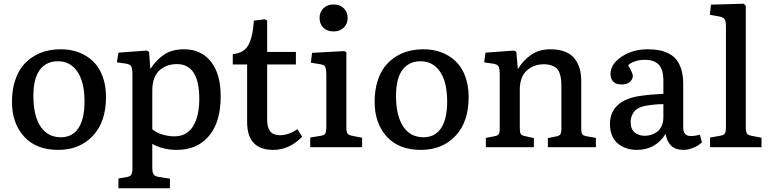

<svg xmlns="http://www.w3.org/2000/svg" viewBox="-20 -786 4109 1025"><path d="M291 14.2Q172.9 14.2 108.4 -57.1Q43.9 -128.4 43.9 -242.2Q43.9 -300.8 58.1 -348.4Q72.3 -396 96.4 -428Q120.6 -460 154.1 -481.7Q187.5 -503.4 225.1 -513.2Q262.7 -522.9 305.2 -522.9Q356.9 -522.9 400.4 -506.6Q443.8 -490.2 476.6 -459Q509.3 -427.7 527.6 -378.9Q545.9 -330.1 545.9 -268.1Q545.9 -134.8 475.3 -60.3Q404.8 14.2 291 14.2ZM305.2 -53.2Q366.2 -53.2 398.7 -101.8Q431.2 -150.4 431.2 -244.1Q431.2 -347.7 393.3 -403.3Q355.5 -459 289.1 -459Q227.5 -459 192.9 -413.6Q158.2 -368.2 158.2 -272.9Q158.2 -169.4 196 -111.3Q233.9 -53.2 305.2 -53.2Z M612.3 219.2V167L658.2 159.2Q674.8 156.2 680.9 146Q687 135.7 687 113.8V-383.8Q687 -418.9 680.9 -431.2Q674.8 -443.4 649.9 -446.8L604 -453.1L612.3 -504.9L763.2 -516.1L775.9 -508.8L782.2 -420.9H785.2Q815.4 -467.8 857.4 -495.4Q899.4 -522.9 962.9 -522.9Q1053.2 -522.9 1105.7 -457.3Q1158.2 -391.6 1158.2 -272Q1158.2 -134.3 1095.5 -60.1Q1032.7 14.2 924.3 14.2Q882.8 14.2 848.4 4.6Q814 -4.9 793 -18.1V110.8Q793 134.8 800.5 145.3Q808.1 155.8 826.2 158.2L887.2 168V219.2ZM910.2 -58.1Q977.1 -58.1 1010.5 -111.6Q1043.9 -165 1043.9 -257.8Q1043.9 -443.8 924.3 -443.8Q899.4 -443.8 877.4 -436.8Q855.5 -429.7 835.7 -414.3Q815.9 -398.9 804.4 -370.4Q793 -341.8 793 -303.2V-96.2Q812.5 -78.6 845.5 -68.4Q878.4 -58.1 910.2 -58.1Z M1438.5 14.2Q1299.3 14.2 1299.3 -134.8V-441.9H1222.7V-497.1Q1280.8 -502 1304.9 -543.5Q1329.1 -585 1335.4 -675.8L1392.6 -683.1L1406.2 -676.8V-508.8H1559.6V-441.9H1406.2V-147Q1406.2 -105.5 1422.6 -84.7Q1439 -64 1474.6 -64Q1519.5 -64 1567.4 -96.2L1593.3 -56.2Q1524.9 14.2 1438.5 14.2Z M1760.3 -618.2Q1727.1 -618.2 1706.5 -637.9Q1686 -657.7 1686 -689.9Q1686 -721.7 1706.8 -741.9Q1727.5 -762.2 1760.3 -762.2Q1794.4 -762.2 1815.2 -742.2Q1835.9 -722.2 1835.9 -689.9Q1835.9 -658.2 1814.9 -638.2Q1793.9 -618.2 1760.3 -618.2ZM1636.2 0V-51.8L1692.4 -61Q1712.4 -64.5 1717.3 -74.5Q1722.2 -84.5 1722.2 -109.9V-381.8Q1722.2 -417.5 1716.1 -429.2Q1710 -440.9 1686 -443.8L1639.2 -451.2L1646 -503.9L1817.4 -513.2L1829.1 -507.8V-106.9Q1829.1 -83.5 1834.7 -74Q1840.3 -64.5 1860.4 -61L1913.1 -50.8V0Z M2227.1 14.2Q2108.9 14.2 2044.4 -57.1Q1980 -128.4 1980 -242.2Q1980 -300.8 1994.1 -348.4Q2008.3 -396 2032.5 -428Q2056.6 -460 2090.1 -481.7Q2123.5 -503.4 2161.1 -513.2Q2198.7 -522.9 2241.2 -522.9Q2293 -522.9 2336.4 -506.6Q2379.9 -490.2 2412.6 -459Q2445.3 -427.7 2463.6 -378.9Q2481.9 -330.1 2481.9 -268.1Q2481.9 -134.8 2411.4 -60.3Q2340.8 14.2 2227.1 14.2ZM2241.2 -53.2Q2302.2 -53.2 2334.7 -101.8Q2367.2 -150.4 2367.2 -244.1Q2367.2 -347.7 2329.3 -403.3Q2291.5 -459 2225.1 -459Q2163.6 -459 2128.9 -413.6Q2094.2 -368.2 2094.2 -272.9Q2094.2 -169.4 2132.1 -111.3Q2169.9 -53.2 2241.2 -53.2Z M2573.7 0V-49.8L2622.1 -59.1Q2631.3 -61 2637 -64.5Q2642.6 -67.9 2644.8 -75Q2647 -82 2647.5 -87.9Q2647.9 -93.8 2647.9 -106.9V-383.8Q2647.9 -418.9 2642.1 -430.7Q2636.2 -442.4 2613.8 -445.8L2564.9 -453.1L2571.8 -504.9L2725.1 -516.1L2736.8 -508.8L2744.1 -419.9H2747.1Q2771.5 -462.4 2814.5 -492.7Q2857.4 -522.9 2918.9 -522.9Q2964.8 -522.9 2997.8 -509.5Q3030.8 -496.1 3048.8 -471.7Q3066.9 -447.3 3075 -418Q3083 -388.7 3083 -352.1V-99.1Q3083 -77.6 3088.4 -69.6Q3093.8 -61.5 3113.8 -58.1L3161.1 -49.8V0H2904.8V-48.8L2946.8 -57.1Q2965.8 -60.5 2971.4 -69.1Q2977.1 -77.6 2977.1 -99.1V-317.9Q2977.1 -342.3 2975.6 -358.4Q2974.1 -374.5 2968.5 -392.1Q2962.9 -409.7 2953.1 -419.7Q2943.4 -429.7 2925.5 -436.3Q2907.7 -442.9 2882.8 -442.9Q2828.1 -442.9 2791.5 -408.7Q2754.9 -374.5 2754.9 -306.2V-103Q2754.9 -81.1 2759.5 -72.3Q2764.2 -63.5 2779.8 -60.1L2830.1 -48.8V0Z M3379.4 14.2Q3352.1 14.2 3327.6 6.6Q3303.2 -1 3282.2 -16.6Q3261.2 -32.2 3248.8 -59.6Q3236.3 -86.9 3236.3 -123Q3236.3 -188 3278.6 -225.6Q3320.8 -263.2 3397.5 -273.9Q3450.7 -281.7 3521.5 -285.2V-355Q3521.5 -415.5 3496.6 -441.2Q3471.7 -466.8 3422.4 -466.8Q3393.6 -466.8 3369.4 -458.3Q3345.2 -449.7 3333.5 -438Q3358.4 -394.5 3358.4 -381.8Q3358.4 -362.8 3342.8 -348.9Q3327.1 -335 3298.3 -335Q3268.1 -335 3253.7 -350.3Q3239.3 -365.7 3239.3 -390.1Q3239.3 -444.3 3298.8 -483.6Q3358.4 -522.9 3437.5 -522.9Q3471.2 -522.9 3498.5 -517.8Q3525.9 -512.7 3550.5 -500Q3575.2 -487.3 3591.6 -466.8Q3607.9 -446.3 3617.7 -413.6Q3627.4 -380.9 3627.4 -337.9V-104Q3627.4 -72.8 3648.2 -63.5Q3668.9 -54.2 3716.3 -66.9L3727.5 -25.9Q3707.5 -7.3 3680.2 3.4Q3652.8 14.2 3629.4 14.2Q3585.9 14.2 3562.5 -8.8Q3539.1 -31.7 3533.7 -71.8Q3480 14.2 3379.4 14.2ZM3423.3 -61Q3439.9 -61 3455.8 -66.2Q3471.7 -71.3 3487.1 -81.8Q3502.4 -92.3 3512 -112.8Q3521.5 -133.3 3521.5 -160.2V-230Q3479.5 -230 3431.6 -222.2Q3386.7 -215.3 3366.7 -191.4Q3346.7 -167.5 3346.7 -134.8Q3346.7 -97.2 3367.9 -79.1Q3389.2 -61 3423.3 -61Z M3770.5 0V-51.8L3824.2 -61Q3844.7 -64.5 3850.1 -74.5Q3855.5 -84.5 3855.5 -109.9V-641.1Q3855.5 -673.3 3848.1 -684.1Q3840.8 -694.8 3813.5 -699.2L3769.5 -707L3775.4 -761.2L3950.2 -766.1L3961.4 -754.9V-106.9Q3961.4 -83.5 3967 -74Q3972.7 -64.5 3992.2 -61L4045.4 -50.8V0Z"/></svg>

Font: Literata Book Medium
Style: Regular
Weight: 500
Designer: Latin by Veronika Burian and Jose Scaglione. Greek by Irene Vlachou. Cyrillic by Vera Evstafieva
Foundry: TypeTogether
Version: Version 2.003;PS 002.003;hotconv 1.0.88;makeotf.lib2.5.64775